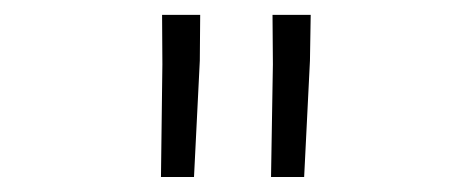

<svg xmlns="http://www.w3.org/2000/svg" viewBox="-20 -770 640 258"><path d="M248.5 -688.5 240.7 -532.2H196.3L198.2 -683.6L197.8 -750H249ZM396.5 -688.5 388.7 -532.2H344.2L346.7 -683.6L346.2 -750H397.5Z"/></svg>

Font: Roboto Mono Light
Style: Regular
Weight: 300
Designer: Google
Version: Version 2.000985; 2015; ttfautohint (v1.3)